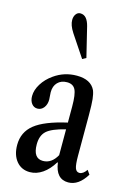

<svg xmlns="http://www.w3.org/2000/svg" viewBox="-128 -916 693 993"><g transform="rotate(15 218.0 -419.5)"><path d="M134 10.5Q89 10.5 62 -22.2Q35 -55 35 -109Q35 -177.5 87 -219.2Q139 -261 258.5 -288V-374.5Q258.5 -439 246 -463.8Q233.5 -488.5 201 -488.5Q169.5 -488.5 150.8 -469.2Q132 -450 132 -417Q132 -407 133.2 -397Q134.5 -387 134.5 -378Q134.5 -351.5 121 -334.2Q107.5 -317 87 -317Q68 -317 56 -332.5Q44 -348 44 -373Q44 -405 64.5 -438.2Q85 -471.5 120 -496Q174 -534.5 241.5 -534.5Q316.5 -534.5 340.5 -483.5Q347.5 -465.5 350.5 -438.5Q353.5 -411.5 353.5 -352.5V-135.5Q353.5 -88.5 360 -70.2Q366.5 -52 383 -52Q402.5 -52 420.5 -78.5L436 -56.5Q395 10.5 339.5 10.5Q273.5 10.5 262 -75H259Q234 -34 201.8 -11.8Q169.5 10.5 134 10.5ZM184.5 -63Q230.5 -63 258.5 -113.5V-252Q185.5 -234 158.8 -209.8Q132 -185.5 132 -138Q132 -63 184.5 -63ZM244.5 -624.5 166.5 -741.5Q153.5 -761.5 148 -777.2Q142.5 -793 142.5 -806.5Q142.5 -825.5 151.8 -838Q161 -850.5 175 -850.5Q194.5 -850.5 206.8 -836Q219 -821.5 225.5 -795.5L264.5 -635.5Z"/></g></svg>

Font: Libre Caslon Condensed Medium
Style: Regular
Weight: 500
Designer: Pablo Impallari, Rodrigo Fuenzalida, Katja Schimmel, Ertekin Erdin
Foundry: Pablo Impallari, Rodrigo Fuenzalida
Version: Version 2.000; ttfautohint (v1.8.4.7-5d5b);gftools[0.9.33]